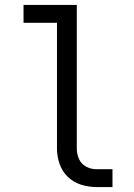

<svg xmlns="http://www.w3.org/2000/svg" viewBox="-20 -755 540 775"><path d="M369 0Q338 0 307.5 -9.5Q277 -19 254 -41Q231 -63 220.5 -93.5Q210 -124 210 -155V-663H75V-735H290V-155Q290 -133 299 -113Q308 -93 327.5 -82.5Q347 -72 369 -72H434V0Z"/></svg>

Font: Iosevka SS01
Style: Regular
Weight: 400
Monospace: yes
Designer: Belleve Invis
Foundry: Belleve Invis
Version: 2.3.3; ttfautohint (v1.8.3)